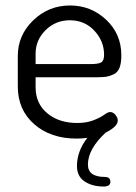

<svg xmlns="http://www.w3.org/2000/svg" viewBox="-20 -499 498 701"><path d="M45 -183V-295Q45 -370 101 -424.5Q157 -479 236 -479Q312 -479 367.5 -427Q423 -375 423 -297Q423 -269 416.5 -252Q410 -235 395.5 -228Q381 -221 369 -219Q357 -217 336 -217H110V-180Q110 -121 152.5 -85.5Q195 -50 262 -50Q296 -50 321.5 -60Q347 -70 360.5 -80Q374 -90 382 -90Q393 -90 401.5 -79.5Q410 -69 410 -59Q410 -37 366 -15Q301 45 301 102Q301 147 363 147Q383 147 383 165Q383 182 358 182Q317 182 289 163.5Q261 145 261 107Q261 53 299 4Q281 7 260 7Q165 7 105 -45.5Q45 -98 45 -183ZM110 -265H310Q340 -265 350 -271.5Q360 -278 360 -299Q360 -349 324.5 -387Q289 -425 235 -425Q183 -425 146.5 -389Q110 -353 110 -303Z"/></svg>

Font: Terminal Dosis
Style: Regular
Weight: 400
Designer: Edgar Tolentino, Pablo Impallari, Igino Marini
Foundry: Edgar Tolentino, Pablo Impallari, Igino Marini
Version: Version 1.007